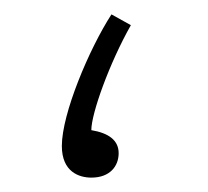

<svg xmlns="http://www.w3.org/2000/svg" viewBox="-20 -243 289 267"><path d="M107 4C133 4 145 -12 145 -30C145 -48 131 -58 107 -62C107 -85 132 -155 162 -208L135 -223C104 -175 66 -85 66 -40C66 -4 90 4 107 4Z"/></svg>

Font: Noto Sans Arabic ExtLt
Style: Regular
Weight: 200
Designer: Monotype Design Team, Nadine Chahine, Nizar Qandah and Khaled Hosny
Foundry: Monotype Imaging Inc.
Version: Version 2.012